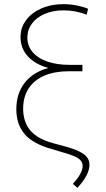

<svg xmlns="http://www.w3.org/2000/svg" viewBox="-20 -737 516 936"><path d="M289.1 -686.5Q238.3 -686.5 198.2 -669.4Q158.2 -652.3 135.7 -622.1Q113.3 -591.8 113.3 -553.7Q113.3 -513.7 138.4 -483.6Q163.6 -453.6 210 -437.3Q256.3 -420.9 318.4 -420.9H381.8V-389.6H315.4Q248 -389.6 198 -368.9Q147.9 -348.1 120.6 -307.4Q93.3 -266.6 92.8 -208Q92.8 -143.6 127 -102.1Q161.1 -60.5 238.3 -39.1L286.1 -26.4Q334.5 -13.7 362.5 -0.5Q390.6 12.7 403.3 28.6Q416 44.4 416 66.4Q416 115.7 357.4 178.7L335 159.2Q359.9 132.8 371.8 109.9Q383.8 86.9 382.8 70.3Q382.8 55.2 372.1 43.9Q361.3 32.7 337.9 22.9Q314.5 13.2 273.4 2L234.4 -9.8Q142.1 -34.7 100.8 -82.5Q59.6 -130.4 59.6 -204.1Q59.6 -281.2 100.3 -333.3Q141.1 -385.3 215.8 -405.8Q151.4 -423.3 115.7 -462.4Q80.1 -501.5 80.1 -556.6Q80.1 -602.5 107.2 -638.9Q134.3 -675.3 181.9 -696Q229.5 -716.8 289.1 -716.8Q320.3 -716.8 352.5 -710.7Q384.8 -704.6 409.2 -694.3L402.3 -665Q350.6 -686.5 289.1 -686.5Z"/></svg>

Font: Pretendard Thin
Style: Regular
Weight: 100
Designer: Base glyphs from Inter by Rasmus Andersson; Hangeul glyphs from Noto Sans CJK(Source Han Sans) by Jang Soo-young and Kan
Foundry: Kil Hyung-jin
Version: Version 1.309